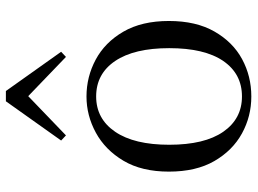

<svg xmlns="http://www.w3.org/2000/svg" viewBox="-128 -710 853 636"><g transform="rotate(-90 298.0 -391.5)"><path d="M297 15Q231 15 174.5 -16Q118 -47 83 -107.5Q48 -168 48 -258Q48 -348 84 -408.5Q120 -469 177 -500Q234 -531 297 -531Q362 -531 419 -500.5Q476 -470 511.5 -409Q547 -348 547 -258Q547 -168 512 -107Q477 -46 420.5 -15.5Q364 15 297 15ZM297 -16Q372 -16 414.5 -78Q457 -140 457 -257Q457 -373 414.5 -436Q372 -499 297 -499Q223 -499 180 -436Q137 -373 137 -257Q137 -140 180 -78Q223 -16 297 -16ZM428 -599 271 -750H325L168 -599L151 -615L281 -798H315L445 -615Z"/></g></svg>

Font: Noto Serif KR ExtraLight
Style: Regular
Weight: 400
Version: Version 2.002-H1;hotconv 1.1.0;makeotfexe 2.6.0